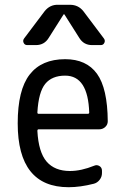

<svg xmlns="http://www.w3.org/2000/svg" viewBox="-20 -780 540 810"><path d="M254.9 -460.9Q199.2 -460.9 170.9 -426.3Q142.6 -391.6 137.7 -305.7Q137.7 -299.8 142.6 -299.8H350.6Q355.5 -299.8 356.4 -304.7Q351.6 -460.9 254.9 -460.9ZM269.5 9.8Q54.7 9.8 54.7 -259.8Q54.7 -400.4 105 -465.3Q155.3 -530.3 254.9 -530.3Q344.7 -530.3 389.2 -468.8Q433.6 -407.2 434.6 -268.6Q434.6 -253.9 423.8 -244.1Q413.1 -234.4 398.4 -234.4H142.6Q137.7 -234.4 137.7 -227.5Q142.6 -137.7 176.8 -98.1Q210.9 -58.6 275.4 -58.6Q322.3 -58.6 377.9 -81.1Q388.7 -85.9 399.4 -79.6Q410.2 -73.2 410.2 -59.6V-49.8Q410.2 -34.2 400.4 -21.5Q390.6 -8.8 376 -4.9Q318.4 9.8 269.5 9.8ZM275.4 -759.8Q310.5 -759.8 332 -732.4L418 -618.2Q424.8 -609.4 420.4 -599.6Q416 -589.8 405.3 -589.8H368.2Q333 -589.8 314.5 -620.1L252 -718.8Q252 -719.7 250 -719.7Q248 -719.7 248 -718.8L185.5 -620.1Q167 -589.8 131.8 -589.8H94.7Q84 -589.8 79.6 -599.6Q75.2 -609.4 82 -618.2L168 -732.4Q190.4 -760.7 224.6 -759.8Z"/></svg>

Font: Rounded-L Mgen+ 2m regular
Style: Regular
Weight: 400
Designer: [Source Han Sans]
Ryoko NISHIZUKA  (kana & ideographs); Paul D. Hunt (Latin, Greek & Cyrillic); Wenlong ZHANG  (bopomofo
Version: Version 1.059.20150602